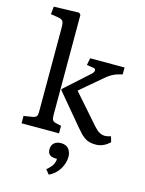

<svg xmlns="http://www.w3.org/2000/svg" viewBox="-148 -853 914 1208"><g transform="rotate(15 309.0 -249.0)"><path d="M43 0V-47.9L100.1 -57.1Q109.4 -58.6 115.2 -61.8Q121.1 -64.9 124.3 -68.4Q127.4 -71.8 128.9 -78.9Q130.4 -85.9 130.6 -91.3Q130.9 -96.7 130.9 -107.9V-644Q130.9 -677.7 123.8 -688.7Q116.7 -699.7 87.9 -704.1L43.9 -710.9L48.8 -761.2L212.9 -766.1L224.1 -754.9V-104Q224.1 -81.5 229 -71.3Q233.9 -61 251 -57.1L287.1 -48.8V0ZM527.8 8.8Q504.9 8.8 487.8 4.6Q470.7 0.5 455.3 -10.3Q439.9 -21 429 -32.2Q418 -43.5 399.9 -64.9L231 -266.1V-273.9L390.1 -417Q403.8 -430.2 403.1 -440.9Q402.3 -451.7 390.1 -454.1L345.2 -460.9L354 -506.8H578.1V-461.9L548.8 -454.1Q512.2 -443.4 479 -416L330.1 -290L496.1 -101.1Q508.8 -87.4 517.1 -79.8Q525.4 -72.3 539.3 -65.7Q553.2 -59.1 568.8 -59.1Q583.5 -59.1 607.9 -66.9L618.2 -30.8Q577.1 8.8 527.8 8.8ZM292 268.1 268.1 238.8Q296.4 214.8 306.2 196.8Q315.9 178.7 315.9 158.2H306.2Q254.9 158.2 254.9 111.8Q254.9 86.4 271.2 71.3Q287.6 56.2 315.9 56.2Q349.6 56.2 366.2 76.9Q382.8 97.7 382.8 127.9Q382.8 168.9 358.9 208.3Q335 247.6 292 268.1Z"/></g></svg>

Font: Literata Book
Style: Regular
Weight: 400
Designer: Latin by Veronika Burian and Jose Scaglione. Greek by Irene Vlachou. Cyrillic by Vera Evstafieva
Foundry: TypeTogether
Version: Version 2.003;PS 002.003;hotconv 1.0.88;makeotf.lib2.5.64775